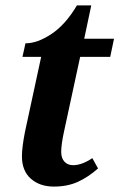

<svg xmlns="http://www.w3.org/2000/svg" viewBox="-20 -679 441 709"><path d="M61 -102Q61 -134 72 -191L132 -469H63L74 -519Q118 -519 170 -553.5Q222 -588 264 -659H317L291 -536H401L387 -469H276L217 -196Q206 -146 206 -118Q206 -95 218 -82Q230 -69 250 -69Q282 -69 321 -95L342 -57Q306 -25 267.5 -7.5Q229 10 179 10Q127 10 94 -19Q61 -48 61 -102Z"/></svg>

Font: Noto Serif Narrow
Style: Bold Italic
Weight: 700
Width: 4
Italic angle: -12°
Designer: Monotype Design Team
Foundry: Monotype Imaging Inc.
Version: Version 1.001